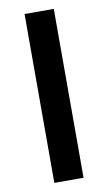

<svg xmlns="http://www.w3.org/2000/svg" viewBox="-83 -753 448 796"><g transform="rotate(-10 141.0 -355.5)"><path d="M79.6 0ZM202.6 0H79.6V-710.9H202.6Z"/></g></svg>

Font: Roboto-o Medium
Style: Regular
Weight: 500
Designer: Google
Version: Version 2.134; 2016; ttfautohint (v1.6)